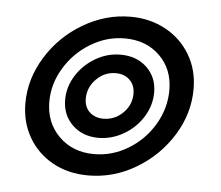

<svg xmlns="http://www.w3.org/2000/svg" viewBox="-42 -536 679 591"><g transform="rotate(5 297.5 -240.0)"><path d="M39 -196Q39 -271 81 -339Q123 -407 192.5 -448Q262 -489 339 -489Q399 -489 447.5 -462.5Q496 -436 523.5 -389.5Q551 -343 551 -284Q551 -208 509 -140.5Q467 -73 398 -32Q329 9 251 9Q188 9 140 -18Q92 -45 65.5 -91.5Q39 -138 39 -196ZM477 -274Q477 -339 435 -380Q393 -421 327 -421Q271 -421 221.5 -391Q172 -361 142 -311.5Q112 -262 112 -207Q112 -142 154.5 -100Q197 -58 263 -58Q319 -58 368.5 -88Q418 -118 447.5 -168Q477 -218 477 -274ZM160 -217Q160 -257 182 -292Q204 -327 240.5 -348.5Q277 -370 318 -370Q368 -370 399.5 -340Q431 -310 431 -263Q431 -223 409 -187.5Q387 -152 350 -130.5Q313 -109 272 -109Q223 -109 191.5 -139.5Q160 -170 160 -217ZM368 -254Q368 -280 351.5 -296Q335 -312 308 -312Q274 -312 248.5 -286.5Q223 -261 223 -226Q223 -200 239.5 -184.5Q256 -169 282 -169Q317 -169 342.5 -194Q368 -219 368 -254Z"/></g></svg>

Font: K2D
Style: Italic
Weight: 400
Italic angle: -10°
Designer: Katatrad Aksorn Co.,Ltd.
Foundry: Cadson Demak Co.,Ltd.
Version: Version 1.000; ttfautohint (v1.6)